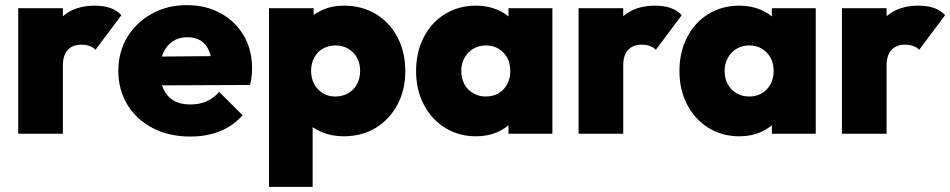

<svg xmlns="http://www.w3.org/2000/svg" viewBox="-20 -521 3702 748"><path d="M51 0V-489H225V0ZM225 -266 147 -332Q176 -415 224 -457Q272 -499 349 -499Q384 -499 409.5 -490Q435 -481 453 -462L352 -327Q344 -336 329.5 -341.5Q315 -347 297 -347Q263 -347 244 -326.5Q225 -306 225 -266Z M721 11Q639 11 576 -21.5Q513 -54 477 -112Q441 -170 441 -245Q441 -319 476 -376.5Q511 -434 571.5 -467.5Q632 -501 708 -501Q782 -501 839.5 -469.5Q897 -438 929.5 -382.5Q962 -327 962 -256Q962 -241 960.5 -225.5Q959 -210 954 -190L523 -188V-300L885 -303L807 -254Q806 -295 795 -321.5Q784 -348 763 -362Q742 -376 710 -376Q677 -376 653 -360Q629 -344 616 -315Q603 -286 603 -245Q603 -203 617 -173.5Q631 -144 657 -129Q683 -114 721 -114Q757 -114 784.5 -126Q812 -138 834 -163L925 -72Q889 -31 837.5 -10Q786 11 721 11Z M1319 10Q1272 10 1232 -7Q1192 -24 1166 -53.5Q1140 -83 1134 -122V-360Q1140 -399 1166.5 -430.5Q1193 -462 1232.5 -480.5Q1272 -499 1319 -499Q1390 -499 1444 -466.5Q1498 -434 1528.5 -376Q1559 -318 1559 -244Q1559 -171 1528.5 -113.5Q1498 -56 1444 -23Q1390 10 1319 10ZM1028 207V-489H1202V-366L1173 -248L1198 -129V207ZM1286 -145Q1315 -145 1337 -158Q1359 -171 1371 -193.5Q1383 -216 1383 -245Q1383 -274 1371 -296Q1359 -318 1337 -331Q1315 -344 1287 -344Q1260 -344 1238 -331.5Q1216 -319 1204 -296.5Q1192 -274 1192 -245Q1192 -216 1204 -193.5Q1216 -171 1237.5 -158Q1259 -145 1286 -145Z M1835 10Q1767 10 1714 -23Q1661 -56 1631 -113.5Q1601 -171 1601 -244Q1601 -318 1631 -376Q1661 -434 1714 -466.5Q1767 -499 1835 -499Q1881 -499 1919 -482.5Q1957 -466 1981.5 -436Q2006 -406 2011 -368V-122Q2006 -83 1981.5 -53.5Q1957 -24 1919 -7Q1881 10 1835 10ZM1872 -145Q1915 -145 1941.5 -173Q1968 -201 1968 -245Q1968 -274 1956 -296Q1944 -318 1922.5 -331Q1901 -344 1873 -344Q1845 -344 1823.5 -331Q1802 -318 1789.5 -295.5Q1777 -273 1777 -245Q1777 -216 1789 -193.5Q1801 -171 1823 -158Q1845 -145 1872 -145ZM1961 0V-131L1986 -251L1961 -369V-489H2132V0Z M2234 0V-489H2408V0ZM2408 -266 2330 -332Q2359 -415 2407 -457Q2455 -499 2532 -499Q2567 -499 2592.5 -490Q2618 -481 2636 -462L2535 -327Q2527 -336 2512.5 -341.5Q2498 -347 2480 -347Q2446 -347 2427 -326.5Q2408 -306 2408 -266Z M2861 10Q2793 10 2740 -23Q2687 -56 2657 -113.5Q2627 -171 2627 -244Q2627 -318 2657 -376Q2687 -434 2740 -466.5Q2793 -499 2861 -499Q2907 -499 2945 -482.5Q2983 -466 3007.5 -436Q3032 -406 3037 -368V-122Q3032 -83 3007.5 -53.5Q2983 -24 2945 -7Q2907 10 2861 10ZM2898 -145Q2941 -145 2967.5 -173Q2994 -201 2994 -245Q2994 -274 2982 -296Q2970 -318 2948.5 -331Q2927 -344 2899 -344Q2871 -344 2849.5 -331Q2828 -318 2815.5 -295.5Q2803 -273 2803 -245Q2803 -216 2815 -193.5Q2827 -171 2849 -158Q2871 -145 2898 -145ZM2987 0V-131L3012 -251L2987 -369V-489H3158V0Z M3260 0V-489H3434V0ZM3434 -266 3356 -332Q3385 -415 3433 -457Q3481 -499 3558 -499Q3593 -499 3618.5 -490Q3644 -481 3662 -462L3561 -327Q3553 -336 3538.5 -341.5Q3524 -347 3506 -347Q3472 -347 3453 -326.5Q3434 -306 3434 -266Z"/></svg>

Font: Outfit ExtraBold
Style: Regular
Weight: 800
Designer: Rodrigo Fuenzalida
Foundry: fragTYPE
Version: Version 1.100;gftools[0.9.27]